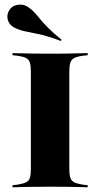

<svg xmlns="http://www.w3.org/2000/svg" viewBox="-20 -797 427 817"><path d="M181.5 -2.4Q150.8 -2.4 122.6 -2Q94.4 -1.6 71.8 -1.2Q49.2 -0.8 33.1 0V-8.9L54.8 -11.3Q78.2 -15.3 90.3 -21Q102.4 -26.6 106.9 -39.5Q111.3 -52.4 111.3 -78.2V-492.7Q111.3 -518.5 106.9 -531.5Q102.4 -544.4 90.3 -550.4Q78.2 -556.5 54.8 -559.7L33.1 -562.1V-571Q49.2 -571 71.8 -570.2Q94.4 -569.4 122.6 -569Q150.8 -568.5 181.5 -568.5H193.5H205.6Q236.3 -568.5 264.1 -569Q291.9 -569.4 314.9 -570.2Q337.9 -571 353.2 -571V-562.1L332.3 -559.7Q308.1 -556.5 296.4 -550.4Q284.7 -544.4 279.8 -531.5Q275 -518.5 275 -492.7V-78.2Q275 -52.4 279.8 -39.5Q284.7 -26.6 296.4 -21Q308.1 -15.3 332.3 -11.3L353.2 -8.9V0Q337.9 -0.8 314.9 -1.2Q291.9 -1.6 264.1 -2Q236.3 -2.4 205.6 -2.4H193.5ZM239.5 -622.6Q183.1 -643.5 147.6 -651.2Q112.1 -658.9 88.7 -663.3Q65.3 -667.7 41.9 -679Q21 -689.5 14.1 -709.7Q7.3 -729.8 16.9 -749.2Q28.2 -771 51.6 -775.8Q75 -780.6 92.7 -771Q109.7 -761.3 122.6 -748Q135.5 -734.7 149.2 -717.7Q162.9 -700.8 185.1 -678.2Q207.3 -655.6 241.9 -628.2Z"/></svg>

Font: Playfair 144pt SemiExpanded Black
Style: Regular
Weight: 900
Width: 6
Designer: Claus Eggers Sørensen
Foundry: Claus Eggers Sørensen
Version: Version 2.203